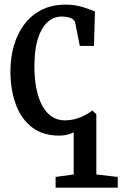

<svg xmlns="http://www.w3.org/2000/svg" viewBox="-20 -588 540 848"><path d="M225.5 241V193.5L305.5 182.5V-3Q290 4 274.2 7.5Q258.5 11 242 11Q168.5 11 120.8 -26.2Q73 -63.5 49.8 -127.2Q26.5 -191 26 -271Q26 -334 41.8 -387.8Q57.5 -441.5 88.5 -482Q119.5 -522.5 165 -545Q210.5 -567.5 269.5 -567.5Q301.5 -567.5 326 -561.8Q350.5 -556 368.8 -549Q387 -542 399.5 -537.5L395 -385H332.5L312.5 -486Q310.5 -497 301.2 -503.5Q292 -510 279 -512.5Q266 -515 252.5 -515Q216.5 -515 189.2 -489.8Q162 -464.5 147.2 -417Q132.5 -369.5 132 -301Q131.5 -243 140.5 -197.8Q149.5 -152.5 166.8 -121Q184 -89.5 209 -73Q234 -56.5 265.5 -56.5Q292 -56.5 315 -63Q338 -69.5 356.5 -79.8Q375 -90 388 -100L405.5 -83V182.5L500 193.5V241Z"/></svg>

Font: Merriweather 24pt SemiCondensed
Style: Regular
Weight: 400
Width: 4
Designer: Eben Sorkin
Foundry: Eben Sorkin
Version: Version 2.100